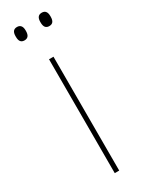

<svg xmlns="http://www.w3.org/2000/svg" viewBox="-177 -678 540 709"><g transform="rotate(-30 93.0 -324.0)"><path d="M102.5 0H83.5V-485.5H102.5ZM40.5 -591Q29.5 -591 24.2 -597.8Q19 -604.5 19 -618.5V-621.5Q19 -634.5 24.2 -641.2Q29.5 -648 40.5 -648Q51 -648 56.5 -641.2Q62 -634.5 62 -621.5V-618.5Q62 -604.5 56.5 -597.8Q51 -591 40.5 -591ZM146 -591Q135 -591 129.8 -597.8Q124.5 -604.5 124.5 -618.5V-621.5Q124.5 -634.5 129.8 -641.2Q135 -648 146 -648Q157 -648 162.2 -641.2Q167.5 -634.5 167.5 -621.5V-618.5Q167.5 -604.5 162.2 -597.8Q157 -591 146 -591Z"/></g></svg>

Font: Anek Devanagari Medium Thin
Style: Regular
Weight: 250
Version: Version 1.003